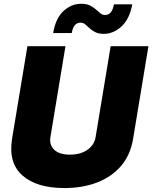

<svg xmlns="http://www.w3.org/2000/svg" viewBox="-20 -967 790 996"><path d="M554 -727.3H750L670.5 -247.2Q657 -164.1 608.7 -107.1Q560.4 -50.1 484.7 -20.8Q409.1 8.5 313.9 8.5Q170.1 8.5 96.2 -57Q22.4 -122.5 42.6 -247.2L122.2 -727.3H319.6L241.5 -255.7Q235.1 -215.2 261.5 -190Q288 -164.8 342.3 -164.8Q397.7 -164.8 433.6 -190Q469.5 -215.2 475.9 -255.7ZM352.3 -795.5H255.7Q268.5 -872.2 309.5 -909.8Q350.5 -947.4 400.6 -947.4Q428.3 -947.4 446.4 -938.6Q464.5 -929.7 477.3 -918.3Q490.1 -907 500.7 -898.1Q511.4 -889.2 524.1 -889.2Q544.4 -889.2 555.6 -904.1Q566.8 -919 571 -944.6H666.2Q652.3 -869 611.2 -830.6Q570 -792.3 519.9 -791.2Q492.2 -791.2 474.6 -800.1Q457 -808.9 445 -820.3Q432.9 -831.7 422.2 -840.6Q411.6 -849.4 397.7 -849.4Q360.8 -849.4 352.3 -795.5Z"/></svg>

Font: Inter UI Black
Style: Italic
Weight: 900
Italic angle: -9.39999°
Designer: Rasmus Andersson
Foundry: rsms
Version: 3.2;8d6f07862